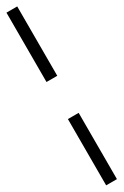

<svg xmlns="http://www.w3.org/2000/svg" viewBox="-232 -651 517 803"><g transform="rotate(-30 26.0 -250.0)"><path d="M0 -667H52V-332H0ZM0 -153H52V167H0Z"/></g></svg>

Font: Wachinanga
Style: Regular
Weight: 400
Designer: deFharo
Foundry: deFharo
Version: Wachinanga: Version 2.001 2013